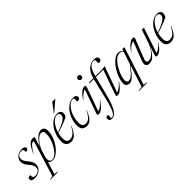

<svg xmlns="http://www.w3.org/2000/svg" viewBox="165 -1960 3410 3410"><g transform="rotate(-45 1870.0 -255.0)"><path d="M51 -86.5Q50.5 -44 62 -28.5Q73 -14 101.5 -14Q157.5 -14 190 -40.5Q222.5 -67 222.5 -119.5Q222.5 -141.5 209 -167.8Q195.5 -194 159.5 -236.5Q123.5 -279 109.2 -311Q95 -343 95 -371.5Q95 -415.5 118.5 -449.5Q142 -483.5 180.5 -502.8Q219 -522 264.5 -522Q310.5 -522 328.8 -508Q347 -494 347 -472Q347 -453 333.2 -443Q319.5 -433 286 -433Q289 -477.5 277.5 -491Q267 -503 240.5 -503Q194.5 -503 164.8 -478Q135 -453 135 -408.5Q135 -384.5 147.5 -357.5Q160 -330.5 197.5 -285.5Q234.5 -240 247.2 -210Q260 -180 260 -154Q260 -105.5 235 -68.8Q210 -32 167 -11Q124 10 71 10Q25 10 5.5 -4.5Q-14 -19 -14 -43Q-14 -64.5 1 -75.5Q16 -86.5 51 -86.5Z M446.5 214.5 444 222.5H242L245 214.5L315 203L515 -446Q523.5 -472.5 503.5 -472.5Q493.5 -472.5 474.2 -461Q455 -449.5 427 -415.2Q399 -381 362 -312.5L357 -315Q392 -397 422.5 -441.5Q453 -486 480.8 -503Q508.5 -520 536.5 -520Q552 -520 563 -517Q574 -514 585 -508.5L526.5 -323Q587 -427.5 642 -474.5Q697 -521.5 744.5 -521.5Q785.5 -521.5 808.8 -497Q832 -472.5 832 -416.5Q832 -359.5 813.5 -299.8Q795 -240 763.5 -184.8Q732 -129.5 691.8 -85.5Q651.5 -41.5 608 -15.8Q564.5 10 522.5 10Q492.5 10 471.2 -0.2Q450 -10.5 437.5 -27.5L367 203ZM467 -125Q460 -103 460 -82Q460 -48 475.2 -26.2Q490.5 -4.5 525.5 -4.5Q557 -4.5 591.2 -28.5Q625.5 -52.5 657.8 -93.8Q690 -135 716 -186.5Q742 -238 757.2 -294Q772.5 -350 772.5 -403Q772.5 -445.5 758.2 -463.5Q744 -481.5 717 -481.5Q680 -481.5 641 -450.2Q602 -419 567.8 -369.5Q533.5 -320 509.5 -265Z M1188.5 -197.5Q1156.5 -117 1124.5 -71.8Q1092.5 -26.5 1058.2 -8.2Q1024 10 985 10Q928 10 895 -22.2Q862 -54.5 862 -123Q862 -200.5 885.8 -272Q909.5 -343.5 950.5 -400Q991.5 -456.5 1044.8 -489.2Q1098 -522 1157.5 -522Q1203.5 -522 1225.2 -501.2Q1247 -480.5 1247 -452Q1247 -405 1221.5 -372Q1195.5 -357 1147.2 -337.2Q1099 -317.5 1042 -297.8Q985 -278 933 -263Q917.5 -204.5 917.5 -149.5Q917.5 -85.5 938.5 -60.2Q959.5 -35 999.5 -35Q1033.5 -35 1063 -49.8Q1092.5 -64.5 1121.8 -100.2Q1151 -136 1184 -199ZM1140 -507Q1097.5 -507 1057.8 -475Q1018 -443 986 -390.2Q954 -337.5 936 -275.5Q1059.5 -318.5 1116.2 -352.8Q1173 -387 1187 -418.5Q1202.5 -454.5 1189 -480.8Q1175.5 -507 1140 -507ZM1122 -569 1248.5 -732H1322.5L1322 -728.5L1134.5 -569Z M1537 -507.5Q1493.5 -507.5 1453.8 -475.5Q1414 -443.5 1382.5 -391Q1351 -338.5 1332.8 -275Q1314.5 -211.5 1314.5 -149Q1314.5 -84 1335.2 -59.5Q1356 -35 1397.5 -35Q1427 -35 1454.2 -48.2Q1481.5 -61.5 1510.2 -97Q1539 -132.5 1572.5 -199L1577.5 -197.5Q1544.5 -114.5 1513.5 -69.5Q1482.5 -24.5 1450 -7.2Q1417.5 10 1380 10Q1323.5 10 1291.2 -22Q1259 -54 1259 -123Q1259 -197 1282.2 -268Q1305.5 -339 1346.5 -396.5Q1387.5 -454 1440.5 -488Q1493.5 -522 1553.5 -522Q1597.5 -522 1616.8 -506Q1636 -490 1636 -467.5Q1636 -447.5 1622.8 -433.2Q1609.5 -419 1590.5 -419Q1572.5 -419 1566.8 -428.5Q1561 -438 1565.5 -463Q1570.5 -488 1564 -497.8Q1557.5 -507.5 1537 -507.5Z M1851 -692Q1851 -709.5 1863 -723Q1875 -736.5 1896.5 -736.5Q1918 -736.5 1929.8 -723Q1941.5 -709.5 1941.5 -692Q1941.5 -674 1929.8 -659.8Q1918 -645.5 1896.5 -645.5Q1875 -645.5 1863 -659.8Q1851 -674 1851 -692ZM1658 -40.5 1812.5 -477.5Q1789 -475 1750.2 -448.2Q1711.5 -421.5 1656 -357L1652 -360Q1711 -449 1757 -485.5Q1803 -522 1841 -522Q1880.5 -522 1866 -482L1706.5 -35.5Q1730.5 -37.5 1770.2 -63.8Q1810 -90 1867 -154L1871 -151Q1826.5 -89 1792.5 -54Q1758.5 -19 1731.5 -4.5Q1704.5 10 1680.5 10Q1656.5 10 1652.8 -2.5Q1649 -15 1658 -40.5Z M2020 -151Q1991 -36.5 1962.5 38.2Q1934 113 1905.2 155.5Q1876.5 198 1847.5 215.2Q1818.5 232.5 1788 232.5Q1756 232.5 1739.5 216.8Q1723 201 1723 178Q1723 159.5 1734 145.8Q1745 132 1765 132Q1781.5 132 1786 142Q1790.5 152 1784.5 176Q1778.5 200 1782.2 208Q1786 216 1798.5 216Q1818 216 1836.5 203.5Q1855 191 1874 158.2Q1893 125.5 1913.2 66Q1933.5 6.5 1956 -87.5L2050 -482.5Q2051.5 -488.5 2053 -494H1949.5L1953 -512H2058Q2094 -637 2159 -689.5Q2224 -742 2301 -742Q2346 -742 2367.2 -725Q2388.5 -708 2388.5 -685.5Q2388.5 -661 2372.5 -646.5Q2356.5 -632 2334 -632Q2318 -632 2313 -642Q2308 -652 2312.5 -679Q2317 -705.5 2308.2 -716.8Q2299.5 -728 2276 -728Q2243 -728 2213.2 -708.2Q2183.5 -688.5 2158 -642.2Q2132.5 -596 2112 -516L2111 -512H2262.5Q2294 -512 2314.2 -514.8Q2334.5 -517.5 2348.5 -522H2354L2180 -35.5Q2203.5 -37.5 2243.5 -63.8Q2283.5 -90 2340.5 -154L2344 -151Q2300 -89 2266 -54Q2232 -19 2204.8 -4.5Q2177.5 10 2154 10Q2129.5 10 2126 -2.5Q2122.5 -15 2131.5 -40.5L2292 -494H2106.5Z M2557 203 2692 -212.5Q2640 -140 2602.8 -95.8Q2565.5 -51.5 2538.5 -28.8Q2511.5 -6 2491 2Q2470.5 10 2453 10Q2412 10 2390.2 -12.8Q2368.5 -35.5 2368.5 -74.5Q2368.5 -125 2387.5 -185Q2406.5 -245 2439.2 -304.2Q2472 -363.5 2513.5 -412.8Q2555 -462 2600.2 -491.8Q2645.5 -521.5 2689.5 -521.5Q2743.5 -521.5 2775 -469.5L2789.5 -512H2840.5L2609 203L2678.5 214.5L2676.5 222.5H2469L2471.5 214.5ZM2426 -94.5Q2426 -33 2475.5 -33Q2491.5 -33 2510 -40Q2528.5 -47 2553.2 -67.5Q2578 -88 2613.2 -128.2Q2648.5 -168.5 2698 -235L2771 -457Q2756 -481.5 2737.8 -490.5Q2719.5 -499.5 2698.5 -499.5Q2660.5 -499.5 2621.8 -470.2Q2583 -441 2548 -393.8Q2513 -346.5 2485.5 -291.5Q2458 -236.5 2442 -184.5Q2426 -132.5 2426 -94.5Z M3122.5 -37 3176 -204Q3125.5 -105.5 3073 -47.8Q3020.5 10 2953.5 10Q2911.5 10 2892.5 -9.2Q2873.5 -28.5 2873.5 -57.5Q2873.5 -73 2878.5 -91.5Q2883.5 -110 2897 -144L3026 -476.5Q3001 -474.5 2958.5 -448.5Q2916 -422.5 2864.5 -361.5L2861 -364.5Q2903.5 -426 2938.8 -460.2Q2974 -494.5 3002.8 -508.2Q3031.5 -522 3055 -522Q3078.5 -522 3084.2 -511Q3090 -500 3080.5 -475.5L2954.5 -155Q2941 -121.5 2935.8 -104Q2930.5 -86.5 2930.5 -76Q2930.5 -53.5 2944 -44.5Q2957.5 -35.5 2980 -35.5Q3014 -35.5 3045.5 -55.2Q3077 -75 3103.8 -106.5Q3130.5 -138 3151.8 -173.2Q3173 -208.5 3186.5 -239L3278 -512H3330L3171 -36.5Q3195.5 -38 3233.5 -63.8Q3271.5 -89.5 3323 -151L3327 -148.5Q3269 -60 3224.5 -25Q3180 10 3144 10Q3124 10 3118.8 0.5Q3113.5 -9 3122.5 -37Z M3695.5 -197.5Q3663.5 -117 3631.5 -71.8Q3599.5 -26.5 3565.2 -8.2Q3531 10 3492 10Q3435 10 3402 -22.2Q3369 -54.5 3369 -123Q3369 -200.5 3392.8 -272Q3416.5 -343.5 3457.5 -400Q3498.5 -456.5 3551.8 -489.2Q3605 -522 3664.5 -522Q3710.5 -522 3732.2 -501.2Q3754 -480.5 3754 -452Q3754 -405 3728.5 -372Q3702.5 -357 3654.2 -337.2Q3606 -317.5 3549 -297.8Q3492 -278 3440 -263Q3424.5 -204.5 3424.5 -149.5Q3424.5 -85.5 3445.5 -60.2Q3466.5 -35 3506.5 -35Q3540.5 -35 3570 -49.8Q3599.5 -64.5 3628.8 -100.2Q3658 -136 3691 -199ZM3647 -507Q3604.5 -507 3564.8 -475Q3525 -443 3493 -390.2Q3461 -337.5 3443 -275.5Q3566.5 -318.5 3623.2 -352.8Q3680 -387 3694 -418.5Q3709.5 -454.5 3696 -480.8Q3682.5 -507 3647 -507Z"/></g></svg>

Font: Newsreader Display Light
Style: Italic
Weight: 300
Italic angle: -17°
Designer: Hugues Gentile
Foundry: Production Type
Version: Version 1.001